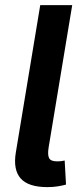

<svg xmlns="http://www.w3.org/2000/svg" viewBox="-20 -748 337 771"><path d="M170.4 3.4Q93.8 3.4 63 -31.5Q32.2 -66.4 43.5 -135.3L141.6 -727.5H270L175.3 -156.2Q170.4 -126 177.2 -113Q184.1 -100.1 208 -100.1Q220.2 -100.1 227.3 -101.1Q234.4 -102.1 239.7 -103.5L245.1 -6.8Q233.4 -3.4 213.9 0Q194.3 3.4 170.4 3.4Z"/></svg>

Font: Inter Semi Bold
Style: Italic
Weight: 600
Italic angle: -9.39999°
Designer: Rasmus Andersson
Foundry: rsms
Version: Version 4.000;git-3c8e0fc